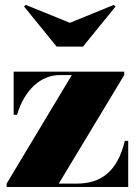

<svg xmlns="http://www.w3.org/2000/svg" viewBox="-20 -746 543 766"><path d="M259 -655 82.5 -726.5 76 -720 206 -560H311L441 -720L434 -726.5ZM218 -446.5H266.5L6.5 -13.5V0H491.5V-184H478C448 -60 382 -13.5 285.5 -13.5H214.5L475.5 -446.5V-460H34.5V-288H48C78 -389 144 -446.5 218 -446.5Z"/></svg>

Font: Bodoni* 16pt Fatface
Style: Regular
Weight: 900
Version: Version 2.3